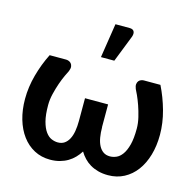

<svg xmlns="http://www.w3.org/2000/svg" viewBox="-110 -870 1013 992"><g transform="rotate(15 396.5 -374.0)"><path d="M36 0ZM257 -88.5Q278 -88.5 292.5 -98.5Q307 -108.5 316.5 -126.5Q326 -144.5 330.2 -169.5Q334.5 -194.5 334.5 -224V-345.5H458V-224H458.5Q458.5 -194.5 462.8 -169.5Q467 -144.5 476.5 -126.5Q486 -108.5 500.5 -98.5Q515 -88.5 536 -88.5Q552.5 -88.5 569.8 -95.8Q587 -103 601.2 -122.5Q615.5 -142 624.5 -175.8Q633.5 -209.5 633.5 -262.5Q633.5 -291.5 626 -322.8Q618.5 -354 608.8 -381.8Q599 -409.5 589.5 -430.5Q580 -451.5 575.5 -459.5Q569.5 -474.5 570.8 -484.5Q572 -494.5 577.2 -501Q582.5 -507.5 590.2 -510.2Q598 -513 604 -513H693Q721.5 -455.5 739.5 -390.8Q757.5 -326 757.5 -262.5Q757.5 -203.5 743 -154Q728.5 -104.5 701.8 -68.5Q675 -32.5 636.8 -12.2Q598.5 8 551.5 8Q522.5 8 498.5 1.5Q474.5 -5 455.5 -16.2Q436.5 -27.5 421.8 -43Q407 -58.5 396 -77Q384.5 -58.5 369.5 -43Q354.5 -27.5 335.5 -16.2Q316.5 -5 293 1.5Q269.5 8 241.5 8Q194.5 8 156.5 -12.2Q118.5 -32.5 91.8 -68.5Q65 -104.5 50.5 -154Q36 -203.5 36 -262.5Q36 -326 53.8 -390.8Q71.5 -455.5 100.5 -513H189Q195.5 -513 203 -510.2Q210.5 -507.5 216 -501Q221.5 -494.5 222.8 -484.5Q224 -474.5 218 -459.5Q213.5 -451.5 203.8 -430.5Q194 -409.5 184.2 -381.8Q174.5 -354 167 -322.8Q159.5 -291.5 159.5 -262.5Q159.5 -209.5 168.5 -175.8Q177.5 -142 191.8 -122.5Q206 -103 223.2 -95.8Q240.5 -88.5 257 -88.5ZM359 -572 387.5 -755.5H463.5Q481 -755.5 487 -744.8Q493 -734 487 -716L430.5 -572Z"/></g></svg>

Font: Lato
Style: Bold
Weight: 700
Designer: Lukasz Dziedzic
Foundry: tyPoland Lukasz Dziedzic
Version: Version 2.007; 2014-02-27